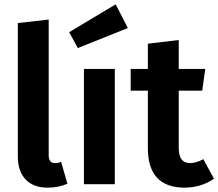

<svg xmlns="http://www.w3.org/2000/svg" viewBox="-20 -847 1004 883"><path d="M199 16Q134 16 98 -21.5Q62 -59 62 -128V-741L204 -757V-132Q204 -97 233 -97Q249 -97 261 -103L290 -2Q249 16 199 16Z M512 -827 568 -718 338 -626 298 -699ZM508 -530V0H366V-530Z M915 -115 964 -25Q905 16 826 16Q660 14 660 -166V-430H581V-530H660V-646L802 -663V-530H924L910 -430H802V-169Q802 -131 815 -114Q828 -97 855 -97Q882 -97 915 -115Z"/></svg>

Font: FiraGO SemiBold
Style: Regular
Weight: 600
Designer: bBox Type
Foundry: bBox Type GmbH
Version: Version 1.001;PS 001.001;hotconv 1.0.88;makeotf.lib2.5.64775